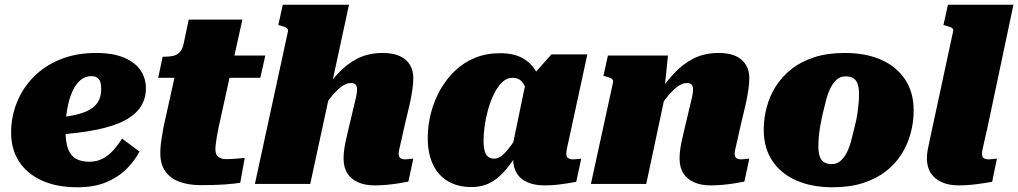

<svg xmlns="http://www.w3.org/2000/svg" viewBox="-20 -778 4306 812"><path d="M308 14Q219 14 156 -15Q93 -44 60 -96Q27 -148 27 -217Q27 -284 51.5 -345Q76 -406 122.5 -453Q169 -500 235.5 -527Q302 -554 386 -554Q458 -554 505 -534Q552 -514 574.5 -480.5Q597 -447 597 -405Q597 -354 568.5 -317.5Q540 -281 485 -258Q430 -235 350.5 -222.5Q271 -210 168 -205L171 -278Q231 -280 275.5 -287.5Q320 -295 349.5 -309Q379 -323 393.5 -345.5Q408 -368 408 -402Q408 -420 404 -432Q400 -444 390.5 -450Q381 -456 366 -456Q340 -456 320 -439Q300 -422 286 -391Q272 -360 264.5 -318Q257 -276 257 -226Q257 -177 268 -148Q279 -119 301.5 -106.5Q324 -94 357 -94Q390 -94 415 -107.5Q440 -121 460 -143.5Q480 -166 496 -192L570 -137Q547 -94 511.5 -60Q476 -26 426 -6Q376 14 308 14Z M830 5Q778 5 739.5 -9Q701 -23 679.5 -53Q658 -83 658 -130Q658 -145 659.5 -162Q661 -179 664.5 -198Q668 -217 671 -238L734 -522L826 -543H1102L1081 -449H649L668 -538H674Q695 -538 711.5 -541.5Q728 -545 739.5 -556.5Q751 -568 756 -590L778 -695H1005L904 -237Q900 -217 897 -199.5Q894 -182 892.5 -169Q891 -156 891 -146Q891 -124 903.5 -114.5Q916 -105 936 -105Q957 -105 973.5 -106.5Q990 -108 1001 -109Q1012 -110 1015 -110L996 -5Q972 -1 931.5 2Q891 5 830 5Z M1058 0H1292L1456 -758H1176L1157 -672L1166 -670Q1177 -667 1184.5 -664Q1192 -661 1195.5 -656.5Q1199 -652 1198 -646ZM1688 -233 1713 -339Q1720 -372 1724 -398.5Q1728 -425 1728 -448Q1728 -480 1713.5 -504Q1699 -528 1670.5 -541Q1642 -554 1598 -554Q1539 -554 1493 -531Q1447 -508 1408.5 -466.5Q1370 -425 1332 -368L1331 -298Q1355 -336 1378 -365Q1401 -394 1422.5 -410.5Q1444 -427 1464 -427Q1478 -427 1484 -420Q1490 -413 1490 -402Q1490 -390 1487.5 -376Q1485 -362 1480 -343L1457 -246Q1448 -209 1442.5 -183.5Q1437 -158 1435 -140.5Q1433 -123 1433 -108Q1433 -70 1449 -45Q1465 -20 1494.5 -7Q1524 6 1563 6Q1591 6 1616.5 3.5Q1642 1 1665 -2.5Q1688 -6 1707 -10L1728 -107Q1724 -107 1718.5 -106.5Q1713 -106 1707 -105Q1701 -104 1694 -104Q1680 -104 1673 -109.5Q1666 -115 1666 -128Q1666 -136 1669 -149Q1672 -162 1677 -183Q1682 -204 1688 -233Z M2280 -317 2221 -338Q2215 -370 2207 -395Q2199 -420 2185.5 -434.5Q2172 -449 2148 -449Q2123 -449 2103.5 -430Q2084 -411 2069 -380.5Q2054 -350 2044 -314Q2034 -278 2029.5 -244Q2025 -210 2025 -184Q2025 -156 2030 -139Q2035 -122 2045 -114.5Q2055 -107 2069 -107Q2087 -107 2104 -121Q2121 -135 2142 -164Q2163 -193 2191 -237L2209 -198Q2171 -129 2137 -82.5Q2103 -36 2064.5 -11.5Q2026 13 1973 13Q1916 13 1874.5 -11.5Q1833 -36 1811 -82.5Q1789 -129 1789 -194Q1789 -248 1802.5 -300Q1816 -352 1841.5 -397.5Q1867 -443 1904 -478.5Q1941 -514 1989 -533.5Q2037 -553 2095 -553Q2163 -553 2204 -523.5Q2245 -494 2263 -441.5Q2281 -389 2280 -317ZM2464 -548 2396 -234Q2390 -204 2385 -183.5Q2380 -163 2377.5 -149.5Q2375 -136 2375 -128Q2375 -115 2382.5 -109.5Q2390 -104 2402 -104Q2414 -104 2423 -105.5Q2432 -107 2438 -107L2417 -9Q2400 -6 2378.5 -2.5Q2357 1 2333 3.5Q2309 6 2282 6Q2241 6 2211 -7Q2181 -20 2165.5 -45Q2150 -70 2150 -108Q2150 -114 2150 -120Q2150 -126 2150 -136L2140 -124L2203 -428L2216 -440L2312 -548Z M2479 0H2713L2799 -404L2790 -397L2805 -543H2551L2532 -457L2541 -455Q2552 -452 2559.5 -449Q2567 -446 2570.5 -441.5Q2574 -437 2573 -431ZM3109 -233 3134 -339Q3141 -372 3145 -398.5Q3149 -425 3149 -448Q3149 -496 3116.5 -525Q3084 -554 3019 -554Q2960 -554 2914 -531Q2868 -508 2829.5 -466.5Q2791 -425 2753 -368L2752 -298Q2776 -336 2799 -365Q2822 -394 2843.5 -410.5Q2865 -427 2885 -427Q2899 -427 2905 -420Q2911 -413 2911 -402Q2911 -390 2908.5 -376Q2906 -362 2901 -343L2878 -246Q2869 -209 2863.5 -183.5Q2858 -158 2856 -140.5Q2854 -123 2854 -108Q2854 -70 2870 -45Q2886 -20 2915.5 -7Q2945 6 2984 6Q3012 6 3037.5 3.5Q3063 1 3086 -2.5Q3109 -6 3128 -10L3149 -107Q3145 -107 3139.5 -106.5Q3134 -106 3128 -105Q3122 -104 3115 -104Q3101 -104 3094 -109.5Q3087 -115 3087 -128Q3087 -136 3090 -149Q3093 -162 3098 -183Q3103 -204 3109 -233Z M3594 -240Q3601 -266 3605 -291Q3609 -316 3611 -339Q3613 -362 3613 -381Q3613 -404 3608 -420.5Q3603 -437 3591 -446Q3579 -455 3556 -455Q3535 -455 3520 -442.5Q3505 -430 3493.5 -408Q3482 -386 3474.5 -358Q3467 -330 3460 -299Q3454 -273 3449.5 -248Q3445 -223 3443 -200.5Q3441 -178 3441 -158Q3441 -136 3446 -119Q3451 -102 3463.5 -93Q3476 -84 3498 -84Q3519 -84 3534 -97Q3549 -110 3560.5 -131.5Q3572 -153 3579.5 -181.5Q3587 -210 3594 -240ZM3210 -229Q3210 -277 3222.5 -324.5Q3235 -372 3261 -413Q3287 -454 3327.5 -486Q3368 -518 3424 -536Q3480 -554 3553 -554Q3641 -554 3706 -525.5Q3771 -497 3807.5 -442.5Q3844 -388 3844 -311Q3844 -262 3831.5 -215Q3819 -168 3793 -126.5Q3767 -85 3726.5 -53.5Q3686 -22 3630 -4Q3574 14 3501 14Q3414 14 3348.5 -14.5Q3283 -43 3246.5 -97.5Q3210 -152 3210 -229Z M4011 -646Q4013 -652 4009.5 -656.5Q4006 -661 3998 -664Q3990 -667 3979 -670L3970 -672L3989 -758H4266L4155 -233Q4148 -204 4143.5 -183Q4139 -162 4136 -149Q4133 -136 4133 -128Q4133 -115 4140 -109.5Q4147 -104 4161 -104Q4169 -104 4175 -105Q4181 -106 4186.5 -106.5Q4192 -107 4196 -107L4176 -9Q4158 -6 4135 -2.5Q4112 1 4086.5 3.5Q4061 6 4033 6Q3993 6 3963 -7.5Q3933 -21 3916.5 -46Q3900 -71 3900 -109Q3900 -124 3903 -141.5Q3906 -159 3911.5 -184Q3917 -209 3925 -246Z"/></svg>

Font: Roboto Serif Black
Style: Italic
Weight: 900
Italic angle: -10°
Version: Version 1.008